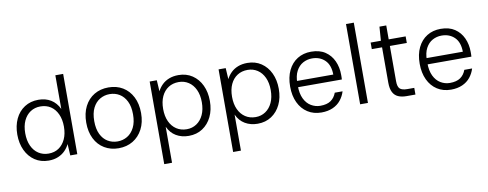

<svg xmlns="http://www.w3.org/2000/svg" viewBox="-73 -1098 4315 1696"><g transform="rotate(-10 2084.5 -250.0)"><path d="M286 12Q215 12 162 -23.5Q109 -59 80 -121Q51 -183 51 -262Q51 -341 80 -402.5Q109 -464 162.5 -498.5Q216 -533 287 -533Q351 -533 398.5 -504Q446 -475 473 -418V-720H543V0H480L474 -103Q460 -73 434.5 -46.5Q409 -20 371.5 -4Q334 12 286 12ZM295 -49Q348 -49 386.5 -75Q425 -101 447 -148.5Q469 -196 469 -261Q469 -325 447 -373Q425 -421 386 -446.5Q347 -472 294 -472Q244 -472 205 -446.5Q166 -421 144 -374Q122 -327 122 -261Q122 -196 144 -148Q166 -100 205.5 -74.5Q245 -49 295 -49Z M913 12Q842 12 786 -21.5Q730 -55 699.5 -116.5Q669 -178 669 -260Q669 -344 700.5 -405.5Q732 -467 787.5 -500Q843 -533 915 -533Q988 -533 1043 -500Q1098 -467 1129.5 -405.5Q1161 -344 1161 -260Q1161 -177 1129 -116Q1097 -55 1041.5 -21.5Q986 12 913 12ZM914 -49Q962 -49 1001.5 -72.5Q1041 -96 1065 -143.5Q1089 -191 1089 -261Q1089 -332 1065.5 -379Q1042 -426 1003 -449.5Q964 -473 915 -473Q868 -473 828 -449.5Q788 -426 764.5 -379Q741 -332 741 -261Q741 -191 764 -143.5Q787 -96 826.5 -72.5Q866 -49 914 -49Z M1284 220V-521H1348L1354 -421Q1370 -453 1396 -478.5Q1422 -504 1459 -518.5Q1496 -533 1543 -533Q1614 -533 1667 -497.5Q1720 -462 1749 -400.5Q1778 -339 1778 -260Q1778 -180 1748.5 -119Q1719 -58 1666 -23Q1613 12 1542 12Q1478 12 1429 -17Q1380 -46 1354 -103V220ZM1535 -49Q1584 -49 1623 -75Q1662 -101 1684 -148.5Q1706 -196 1706 -261Q1706 -326 1684 -373.5Q1662 -421 1623 -446.5Q1584 -472 1535 -472Q1482 -472 1442.5 -446.5Q1403 -421 1381 -374Q1359 -327 1359 -261Q1359 -196 1381 -148.5Q1403 -101 1442.5 -75Q1482 -49 1535 -49Z M1902 220V-521H1966L1972 -421Q1988 -453 2014 -478.5Q2040 -504 2077 -518.5Q2114 -533 2161 -533Q2232 -533 2285 -497.5Q2338 -462 2367 -400.5Q2396 -339 2396 -260Q2396 -180 2366.5 -119Q2337 -58 2284 -23Q2231 12 2160 12Q2096 12 2047 -17Q1998 -46 1972 -103V220ZM2153 -49Q2202 -49 2241 -75Q2280 -101 2302 -148.5Q2324 -196 2324 -261Q2324 -326 2302 -373.5Q2280 -421 2241 -446.5Q2202 -472 2153 -472Q2100 -472 2060.5 -446.5Q2021 -421 1999 -374Q1977 -327 1977 -261Q1977 -196 1999 -148.5Q2021 -101 2060.5 -75Q2100 -49 2153 -49Z M2732 12Q2662 12 2609 -22Q2556 -56 2527 -117.5Q2498 -179 2498 -261Q2498 -345 2527.5 -406Q2557 -467 2610 -500Q2663 -533 2733 -533Q2809 -533 2859 -499.5Q2909 -466 2934.5 -410Q2960 -354 2960 -286Q2960 -277 2960 -267Q2960 -257 2959 -244H2549V-300H2892Q2891 -386 2846 -429.5Q2801 -473 2731 -473Q2687 -473 2649.5 -452.5Q2612 -432 2589 -389Q2566 -346 2566 -281V-256Q2566 -187 2588.5 -140.5Q2611 -94 2649.5 -71Q2688 -48 2732 -48Q2792 -48 2826.5 -72Q2861 -96 2877 -140H2947Q2934 -97 2906 -62Q2878 -27 2834 -7.5Q2790 12 2732 12Z M3080 0V-720H3150V0Z M3496 0Q3453 0 3422 -13.5Q3391 -27 3374.5 -59Q3358 -91 3358 -145V-462H3266V-521H3358L3367 -646H3428V-521H3580V-462H3428V-145Q3428 -96 3447.5 -78Q3467 -60 3515 -60H3576V0Z M3894 12Q3824 12 3771 -22Q3718 -56 3689 -117.5Q3660 -179 3660 -261Q3660 -345 3689.5 -406Q3719 -467 3772 -500Q3825 -533 3895 -533Q3971 -533 4021 -499.5Q4071 -466 4096.5 -410Q4122 -354 4122 -286Q4122 -277 4122 -267Q4122 -257 4121 -244H3711V-300H4054Q4053 -386 4008 -429.5Q3963 -473 3893 -473Q3849 -473 3811.5 -452.5Q3774 -432 3751 -389Q3728 -346 3728 -281V-256Q3728 -187 3750.5 -140.5Q3773 -94 3811.5 -71Q3850 -48 3894 -48Q3954 -48 3988.5 -72Q4023 -96 4039 -140H4109Q4096 -97 4068 -62Q4040 -27 3996 -7.5Q3952 12 3894 12Z"/></g></svg>

Font: DM Sans 10pt Light
Style: Regular
Weight: 300
Version: Version 4.004;gftools[0.9.30]